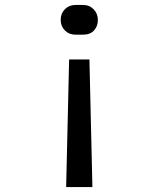

<svg xmlns="http://www.w3.org/2000/svg" viewBox="-20 -575 640 775"><path d="M285 -435Q259 -435 242 -452Q225 -469 225 -495Q225 -521 242 -538Q259 -555 285 -555H315Q341 -555 358 -537.5Q375 -520 375 -494Q375 -469 359.5 -452Q344 -435 315 -435ZM247 180 259 -335H341L353 180Z"/></svg>

Font: JetBrainsMonoNL NF
Style: Regular
Weight: 400
Designer: Philipp Nurullin, Konstantin Bulenkov
Foundry: JetBrains
Version: Version 2.304; ttfautohint (v1.8.4.7-5d5b);Nerd Fonts 3.2.1